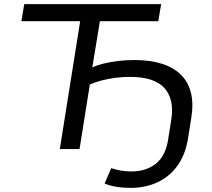

<svg xmlns="http://www.w3.org/2000/svg" viewBox="-20 -725 1032 934"><path d="M615 189Q578 189 545.5 183.5Q513 178 489 168L521 93Q542 100 566.5 104.5Q591 109 619 109Q691 109 738.5 71Q786 33 798 -47L813 -142Q829 -241 780.5 -296Q732 -351 612 -351Q577 -351 541.5 -346.5Q506 -342 474 -333.5Q442 -325 417 -314L367 0H271L370 -622H84L98 -705H764L750 -622H466L429 -397Q452 -408 485 -416Q518 -424 556 -428.5Q594 -433 633 -433Q710 -433 767 -415Q824 -397 860 -361.5Q896 -326 909 -273Q922 -220 910 -148L894 -48Q881 29 843 81.5Q805 134 746.5 161.5Q688 189 615 189Z"/></svg>

Font: Nunito Sans 7pt SemiExpanded
Style: Italic
Weight: 400
Width: 6
Italic angle: -9°
Designer: Vernon Adams
Foundry: Vernon Adams
Version: Version 3.101;gftools[0.9.27]